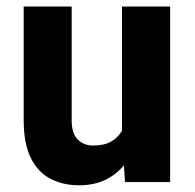

<svg xmlns="http://www.w3.org/2000/svg" viewBox="-20 -548 586 578"><path d="M347.2 -528.3H492.2V0H356.4L353 -50.3Q329.6 -22 295.9 -6.1Q262.2 9.8 218.3 9.8Q168.9 9.8 131.1 -10.3Q93.3 -30.3 72.3 -73.5Q51.3 -116.7 51.3 -186.5V-528.3H195.8V-185.5Q195.8 -146 214.1 -127.9Q232.4 -109.9 260.3 -109.9Q293.5 -109.9 314.5 -121.8Q335.4 -133.8 347.2 -154.3Z"/></svg>

Font: Robert Sans Black
Style: Regular
Weight: 900
Designer: Christian Robertson (extended by Adam Twardoch)
Foundry: Google
Version: Version 12.135;April 2, 2019;FontCreator 11.5.0.2425 64-bit;